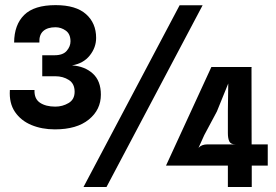

<svg xmlns="http://www.w3.org/2000/svg" viewBox="-20 -748 1106 768"><path d="M199.5 -230.5Q147.5 -230.5 105.5 -248Q63.5 -265.5 39.8 -300.5Q16 -335.5 19.5 -388H118Q116.5 -353 139.8 -337.2Q163 -321.5 201.5 -321.5Q230 -321.5 254.2 -335.8Q278.5 -350 278.5 -381Q278.5 -413.5 255.2 -428.2Q232 -443 201.5 -443H149V-527H198Q232 -527 247 -544.8Q262 -562.5 262 -582.5Q262 -612 243.2 -625.5Q224.5 -639 202 -639Q170 -639 153 -623.8Q136 -608.5 137.5 -578H36.5Q37 -649 76.8 -688.2Q116.5 -727.5 202.5 -727.5Q283.5 -727.5 324 -691.5Q364.5 -655.5 364.5 -596.5Q364.5 -558 339 -526Q313.5 -494 268 -486.5Q319 -483 351.2 -453.8Q383.5 -424.5 383.5 -369.5Q383.5 -309 335.2 -269.8Q287 -230.5 199.5 -230.5ZM314 0 698.5 -727H790.5L406 0ZM891.5 0V-85.5H644L825.5 -480H987.5L986 -478.5L986.5 -170.5H1051V-85.5H987V0ZM774 -156.5Q786 -170.5 810 -170.5H922Q903 -170.5 897.2 -182.5Q891.5 -194.5 891.5 -215.5V-306L893 -414L847.5 -302L797 -207.5Z"/></svg>

Font: Spline Sans Medium
Style: Regular
Weight: 500
Designer: Eben Sorkin, Mirko Velimirovic
Foundry: Sorkin Type
Version: Version 1.000; ttfautohint (v1.8.3)